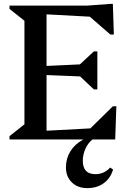

<svg xmlns="http://www.w3.org/2000/svg" viewBox="-20 -719 663 990"><path d="M29 0V-17L106 -78V-612L29 -673V-690H428L549 -699H562L567 -541H549L443 -633L220 -645V-379L392 -387L464 -454H482V-258H464L393 -325L220 -332V-45L446 -57L562 -171H580L574 0ZM430 251Q381 251 350.5 221.5Q320 192 320 144Q320 98 343 61Q366 24 407 2V-20H457V0Q434 18 420.5 48Q407 78 407 110Q407 179 472 179Q517 179 548 145L563 155Q550 200 515 225.5Q480 251 430 251Z"/></svg>

Font: Platypi
Style: Regular
Weight: 400
Designer: David Sargent
Foundry: Bolt Cutter Type
Version: Version 1.200; ttfautohint (v1.8.4.7-5d5b)